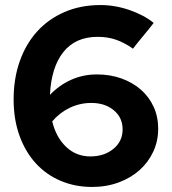

<svg xmlns="http://www.w3.org/2000/svg" viewBox="-20 -731 680 761"><path d="M345 10Q278 10 221 -14Q164 -38 122.5 -83Q81 -128 57.5 -192.5Q34 -257 34 -337Q34 -419 58 -487.5Q82 -556 126.5 -605.5Q171 -655 235 -683Q299 -711 379 -711Q407 -711 436 -706Q465 -701 492.5 -691.5Q520 -682 545 -669Q570 -656 589 -640Q569 -614 548 -589Q527 -564 507 -538Q475 -561 441.5 -573Q408 -585 367 -585Q279 -585 231 -524.5Q183 -464 178 -355Q214 -393 261.5 -414.5Q309 -436 364 -436Q417 -436 461.5 -420Q506 -404 538.5 -375.5Q571 -347 589 -307.5Q607 -268 607 -221Q607 -172 587.5 -130Q568 -88 533.5 -57Q499 -26 450.5 -8Q402 10 345 10ZM342 -323Q297 -323 257 -304Q217 -285 187 -250Q202 -187 242 -149Q282 -111 338 -111Q393 -111 429.5 -141Q466 -171 466 -218Q466 -265 431 -294Q396 -323 342 -323Z"/></svg>

Font: Rosa Sans
Style: Bold
Weight: 700
Designer: Pentagram / MCKL
Foundry: Pentagram / MCKL
Version: Version 1.005;September 16, 2019;FontCreator 11.5.0.2425 64-